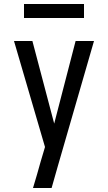

<svg xmlns="http://www.w3.org/2000/svg" viewBox="-20 -725 540 960"><path d="M145 215Q155 182 164.5 149.5Q174 117 183 84L205 10L50 -520H142L251 -107L358 -520H450L269 106L238 215ZM100 -635V-705H400V-635Z"/></svg>

Font: Iosevka Custom Medium
Style: Regular
Weight: 500
Monospace: yes
Designer: Belleve Invis
Foundry: Belleve Invis
Version: Version 32.5.0; ttfautohint (v1.8.4)